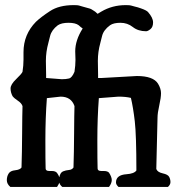

<svg xmlns="http://www.w3.org/2000/svg" viewBox="-20 -734 714 754"><path d="M217.8 -354.5 164.1 -348.6Q158.2 -270.5 158.2 -185.1Q158.2 -99.6 159.2 -72.3Q159.2 -62.5 173.8 -62.5H183.6Q198.2 -62.5 204.1 -54.7Q210 -46.9 212.9 -38.1Q216.8 -56.6 227.5 -61Q238.3 -65.4 250.5 -66.4Q262.7 -67.4 268.6 -76.2Q270.5 -132.8 271 -210.9Q271.5 -289.1 272.5 -317.4Q259.8 -354.5 217.8 -354.5ZM276.4 -499 275.4 -532.2Q275.4 -576.2 304.7 -622.1Q301.8 -624 296.9 -627.9L289.1 -634.8Q276.4 -644.5 249 -644.5Q221.7 -644.5 207 -634.8Q182.6 -616.2 176.8 -592.8L169.9 -565.4Q160.2 -530.3 160.2 -495.1L161.1 -440.4V-427.7L222.7 -422.9Q239.3 -422.9 251 -425.8Q262.7 -428.7 272.5 -452.1Q276.4 -476.6 276.4 -499ZM445.3 -354.5 368.2 -348.6Q362.3 -270.5 362.3 -185.1Q362.3 -99.6 363.3 -72.3Q363.3 -62.5 377.9 -62.5H387.7Q402.3 -62.5 408.2 -55.7Q418.9 -39.1 418.9 -26.9Q418.9 -14.6 408.2 0H224.6Q215.8 -6.8 212.9 -16.6Q211.9 -12.7 204.1 0H20.5Q6.8 -11.7 6.8 -26.4Q6.8 -41 13.7 -52.2Q20.5 -63.5 39.6 -65.4Q58.6 -67.4 64.5 -76.2Q66.4 -132.8 66.9 -210.9Q67.4 -289.1 68.4 -317.4Q64.5 -329.1 50.3 -338.4Q36.1 -347.7 29.3 -356.4Q21.5 -371.1 21.5 -386.7Q21.5 -402.3 43.5 -423.3Q65.4 -444.3 68.4 -452.1Q72.3 -476.6 72.3 -500V-529.3Q72.3 -598.6 121.1 -648.4Q140.6 -667 176.3 -690.4Q211.9 -713.9 269.5 -713.9Q286.1 -713.9 290 -712.4Q293.9 -710.9 303.2 -708.5Q312.5 -706.1 315.4 -705.1Q318.4 -704.1 326.2 -702.1Q334 -700.2 337.9 -698.2L345.7 -693.4Q353.5 -689.5 363.3 -679.7L377.9 -688.5Q420.9 -713.9 473.6 -713.9Q490.2 -713.9 494.1 -712.4Q498 -710.9 508.3 -708.5Q518.6 -706.1 521.5 -705.1L533.2 -701.2Q555.7 -693.4 561.5 -686.5Q581.1 -664.1 581.1 -646Q581.1 -627.9 570.8 -619.6Q560.5 -611.3 553.7 -611.3Q522.5 -611.3 501.5 -627.9Q480.5 -644.5 453.1 -644.5Q425.8 -644.5 412.1 -634.8Q386.7 -616.2 380.9 -592.8L374 -565.4Q364.3 -530.3 364.3 -495.1L365.2 -440.4V-427.7H378.9L517.6 -435.5Q582 -435.5 600.6 -405.3Q612.3 -385.7 612.3 -368.2Q612.3 -350.6 605.5 -320.3Q598.6 -290 598.6 -271.5L593.8 -70.3Q598.6 -57.6 619.1 -53.2Q639.6 -48.8 644.5 -39.1Q649.4 -29.3 649.4 -19Q649.4 -8.8 639.6 0H445.3Q435.5 -8.8 435.5 -17.6Q435.5 -46.9 476.6 -49.8Q506.8 -51.8 515.6 -64.5Q515.6 -203.1 509.3 -257.8Q502.9 -312.5 494.1 -349.6Q473.6 -354.5 445.3 -354.5Z"/></svg>

Font: Essays1743
Style: Medium
Weight: 500
Designer: Based on the typeface in a 1743 English translation of the essays of Montaigne.  PostScript/TrueType font designed by Jo
Version: Version 002.100